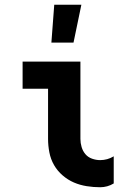

<svg xmlns="http://www.w3.org/2000/svg" viewBox="-20 -779 540 807"><path d="M401 8Q373 8 344.5 3.5Q316 -1 290.5 -12Q265 -23 243 -42Q221 -61 207 -85.5Q193 -110 187.5 -138.5Q182 -167 182 -195V-406H75V-520H318V-195Q318 -178 323 -161Q328 -144 339 -131Q350 -118 367 -112Q384 -106 401 -106Q416 -106 430.5 -110Q445 -114 458 -122V-8Q445 0 430.5 4Q416 8 401 8ZM196 -600 208 -759H322L289 -600Z"/></svg>

Font: Iosevka Term Curly Heavy
Style: Regular
Weight: 900
Designer: Belleve Invis
Foundry: Belleve Invis
Version: Version 32.3.0